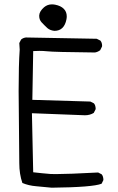

<svg xmlns="http://www.w3.org/2000/svg" viewBox="-20 -851 540 875"><path d="M450.7 -29.3Q451.2 -31.2 451.2 -34.2Q451.2 -37.1 450.2 -41Q449.2 -49.8 443.4 -56.6L427.2 -64.9Q289.1 -57.6 234.9 -57.6Q218.3 -57.6 210 -58.1Q173.3 -61 131.3 -65.9L125.5 -335Q365.2 -325.7 367.2 -325.7Q389.6 -325.7 407.2 -336.4L415.5 -352.5Q416 -354.5 416 -357.4Q416 -360.4 415 -364.3Q414.1 -373 408.2 -379.9L391.6 -388.2L127.4 -396L131.3 -618.2Q148.9 -619.1 158.7 -619.1Q178.2 -619.1 195.8 -617.2Q222.2 -613.8 412.6 -611.8Q425.3 -613.8 436.5 -622.1L444.8 -638.7Q445.3 -640.6 445.3 -642.6Q445.3 -656.7 437.5 -666L420.9 -674.3L98.1 -680.2Q85.4 -678.7 76.2 -670.9L67.9 -654.8L69.8 -625Q64.9 -555.7 64.9 -436Q64.9 -393.6 66.4 -275.4Q67.9 -157.2 67.9 -107.4Q67.9 -57.6 82 -17.1Q110.8 -4.9 145.5 -2.2Q180.2 0.5 215.3 4.4Q402.8 2.4 442.9 -13.7ZM284.2 -776.4Q284.2 -797.4 270.5 -811Q256.8 -824.7 231.4 -829.6Q223.6 -831.1 216.8 -831.1Q196.3 -831.1 180.7 -817.9Q159.7 -799.3 158.7 -780.8Q158.7 -779.8 158.7 -778.3Q158.7 -761.7 168.9 -750Q182.1 -735.8 195.8 -723.1Q208 -712.4 228 -710.4Q251 -710.4 264.6 -724.1Q277.8 -737.3 282.7 -762.2Q284.2 -769.5 284.2 -776.4Z"/></svg>

Font: Bakudai
Style: ExtraLight
Weight: 200
Version: Version 1.48